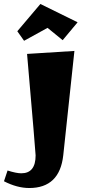

<svg xmlns="http://www.w3.org/2000/svg" viewBox="-28 -921 469 965"><path d="M119 24Q58 24 -8 -10L10 -64Q54 -50 79 -50Q151 -50 151 -140Q151 -154 108 -650L346 -665L290 -141Q272 24 119 24ZM59 -764 175 -901 362 -809 287 -719 211 -781 93 -716Z"/></svg>

Font: Joti One
Style: Regular
Weight: 400
Designer: Eduardo Rodriguez Tunni
Foundry: Eduardo Rodriguez Tunni
Version: Version 1.001